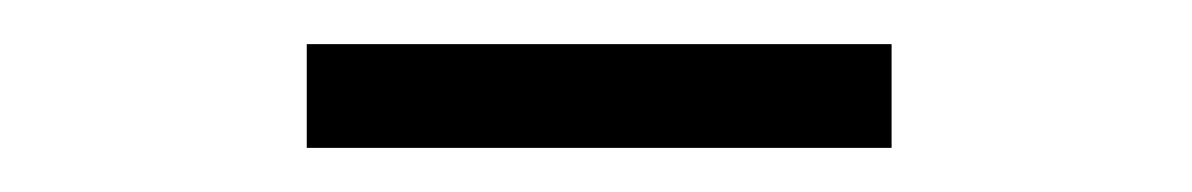

<svg xmlns="http://www.w3.org/2000/svg" viewBox="-20 -358 540 87"><path d="M119 -291V-338H384V-291Z"/></svg>

Font: Inconsolata Light
Style: Regular
Weight: 300
Designer: Raph Levien, Cyreal, Brenton Simpson
Foundry: Raph Levien, Cyreal, Google
Version: Version 3.001